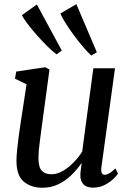

<svg xmlns="http://www.w3.org/2000/svg" viewBox="-20 -874 616 904"><path d="M178.5 10Q128.5 10 93.2 -17.8Q58 -45.5 57.5 -115Q57.5 -137 60.5 -167.8Q63.5 -198.5 68 -231.2Q72.5 -264 76.5 -291L105 -477L50.5 -503.5L56.5 -537L193 -557.5L213 -546.5L178 -288Q173 -246.5 167 -204.2Q161 -162 161 -131.5Q161 -86 177 -69.8Q193 -53.5 222.5 -53.5Q248.5 -53.5 275.2 -68.8Q302 -84 326 -108.5Q350 -133 367 -160.5L419.5 -552.5H521.5L457.5 -87.5Q452.5 -51 473 -51Q482.5 -51 494.2 -57.8Q506 -64.5 523.5 -81L535.5 -56Q530 -47.5 513.8 -31.8Q497.5 -16 473 -3.2Q448.5 9.5 418.5 9.5Q386.5 9.5 371.8 -7.5Q357 -24.5 358.5 -51.5Q358 -56 360.2 -73.8Q362.5 -91.5 364.5 -104L363 -105Q343 -76 316 -49.5Q289 -23 254.8 -6.5Q220.5 10 178.5 10ZM436 -628 410 -612.5Q392.5 -628 369.8 -654.8Q347 -681.5 325 -711.8Q303 -742 286.5 -768.8Q270 -795.5 264.5 -810.5L339.5 -854.5ZM271 -636 246.5 -618Q227.5 -631.5 202.5 -656.5Q177.5 -681.5 152.5 -709.8Q127.5 -738 108.8 -763Q90 -788 83 -802.5L153.5 -853Z"/></svg>

Font: Merriweather Text Regular
Style: Italic
Weight: 400
Italic angle: -7.8°
Designer: Eben Sorkin
Foundry: Eben Sorkin
Version: Version 2.100; ttfautohint (v1.7.19-72a1) -l 8 -r 50 -G 200 